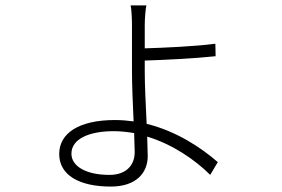

<svg xmlns="http://www.w3.org/2000/svg" viewBox="-20 -633 1040 707"><path d="M474 -143 476 -73C476 -23 443 11 383 11C293 11 243 -23 243 -67C243 -122 309 -150 399 -150C424 -150 449 -147 474 -143ZM519 -613H461C464 -602 466 -564 466 -541C466 -506 466 -413 466 -370C466 -320 469 -249 472 -186C450 -189 427 -191 403 -191C270 -191 198 -142 198 -66C198 12 272 54 388 54C483 54 524 2 524 -58L522 -130C614 -102 697 -46 754 11L782 -36C721 -89 630 -150 520 -177C517 -243 513 -317 513 -368V-410C581 -412 701 -418 774 -426L773 -472C698 -462 581 -457 513 -455V-541C513 -563 516 -601 519 -613Z"/></svg>

Font: GenYoGothic2 TW L
Style: Regular
Weight: 300
Version: Version 2.100;PS 2.1;hotconv 16.6.51;makeotf.lib2.5.65220 DE